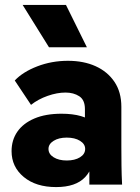

<svg xmlns="http://www.w3.org/2000/svg" viewBox="-20 -750 567 780"><path d="M343 0V-145L325 -202V-307Q325 -344 302 -359Q279 -374 246 -374Q212 -374 173.5 -360.5Q135 -347 106 -324L40 -423Q73 -458 131.5 -480.5Q190 -503 256 -503Q320 -503 368.5 -481Q417 -459 445 -417.5Q473 -376 473 -316V-155Q473 -116 473.5 -77.5Q474 -39 476 0ZM208 10Q126 10 76.5 -31Q27 -72 27 -136Q27 -181 50.5 -215Q74 -249 119.5 -268.5Q165 -288 230 -288Q321 -288 364.5 -249Q408 -210 408 -145H364Q364 -71 326 -30.5Q288 10 208 10ZM251 -98Q284 -98 305 -111Q326 -124 326 -145Q326 -165 305 -178Q284 -191 251 -191Q219 -191 198 -178Q177 -165 177 -145Q177 -124 198 -111Q219 -98 251 -98ZM179 -558 72 -730H248L333 -558Z"/></svg>

Font: SUSE ExtraBold
Style: Regular
Weight: 800
Designer: Rene Bieder
Foundry: SUSE
Version: Version 1.000